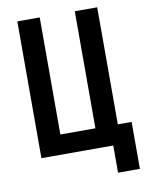

<svg xmlns="http://www.w3.org/2000/svg" viewBox="-93 -780 751 987"><g transform="rotate(-10 282.5 -286.0)"><path d="M442 142V0H67V-714H184V-103H367V-714H484V-103H556V142Z"/></g></svg>

Font: Noto Sans ExtraCondensed SemiBold
Style: Regular
Weight: 600
Width: 2
Designer: Monotype Design Team
Foundry: Monotype Imaging Inc.
Version: Version 2.013; ttfautohint (v1.8.4.7-5d5b)